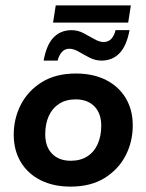

<svg xmlns="http://www.w3.org/2000/svg" viewBox="-20 -683 544 713"><path d="M242 10Q178 10 130.5 -14Q83 -38 57 -81.5Q31 -125 31 -183Q31 -243 57.5 -294.5Q84 -346 135.5 -378Q187 -410 262 -410Q326 -410 373.5 -386Q421 -362 447 -318.5Q473 -275 473 -217Q473 -157 446.5 -105.5Q420 -54 368.5 -22Q317 10 242 10ZM243 -86Q279 -86 304.5 -102.5Q330 -119 343 -148.5Q356 -178 356 -216Q356 -262 330.5 -288Q305 -314 261 -314Q225 -314 199.5 -297.5Q174 -281 161 -252Q148 -223 148 -184Q148 -138 173.5 -112Q199 -86 243 -86ZM357 -458Q334 -458 312.5 -469Q291 -480 272.5 -491Q254 -502 237 -502Q221 -502 210 -490Q199 -478 194 -458H142Q153 -518 179.5 -544.5Q206 -571 245 -571Q269 -571 290 -560Q311 -549 330 -538Q349 -527 365 -527Q383 -527 394 -539.5Q405 -552 409 -571H461Q450 -512 423.5 -485Q397 -458 357 -458ZM177 -599 187 -663H466L456 -599Z"/></svg>

Font: Rokkitt SemiBold
Style: Bold Italic
Weight: 700
Italic angle: -9°
Version: Version 3.103